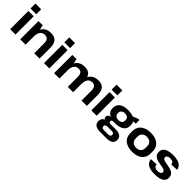

<svg xmlns="http://www.w3.org/2000/svg" viewBox="320 -2291 4018 4018"><g transform="rotate(45 2329.0 -282.0)"><path d="M228.3 -540V0H70.4V-540ZM234.8 -754.4V-607.4H63.9V-754.4Z M782.5 -291.9Q782.5 -364.5 755.2 -397.5Q728 -430.6 668.5 -430.6Q600.1 -430.6 563.7 -381.6Q527.3 -332.7 527.3 -239.3L470.5 -157.3V-227.4Q470.5 -384 538 -467Q605.4 -550.1 730.7 -550.1Q838.6 -550.1 889.4 -493Q940.3 -435.9 940.3 -314V0H782.5ZM369.4 -540H493.5L527.3 -378.6V0H369.4Z M1230.3 -540V0H1072.4V-540ZM1236.8 -754.4V-607.4H1065.9V-754.4Z M2182.4 -292.8Q2182.4 -364 2155.7 -397.3Q2129 -430.6 2072.5 -430.6Q2005.1 -430.6 1969.9 -381.6Q1934.8 -332.7 1934.8 -239.3L1877 -157.3V-227.4Q1877 -384 1943.7 -467Q2010.4 -550.1 2135.2 -550.1Q2240.5 -550.1 2290.4 -493.2Q2340.3 -436.3 2340.3 -315V0H2182.4ZM1371.4 -540H1495.5L1529.3 -373.8V0H1371.4ZM1776.9 -292.8Q1776.9 -364 1750.5 -397.3Q1724 -430.6 1667 -430.6Q1599.6 -430.6 1564.4 -381.6Q1529.3 -332.7 1529.3 -239.3L1472.5 -157.3V-227.4Q1472.5 -384 1538.7 -467Q1604.9 -550.1 1729.2 -550.1Q1835 -550.1 1884.9 -493Q1934.8 -435.9 1934.8 -315V0H1776.9Z M2630.3 -540V0H2472.4V-540ZM2636.8 -754.4V-607.4H2465.9V-754.4Z M3015.6 -160.5Q2892.9 -160.5 2823.7 -208.6Q2754.6 -256.7 2754.6 -342.8V-367.3Q2754.6 -454.4 2823.7 -502.3Q2892.9 -550.1 3015.6 -550.1Q3138.3 -550.1 3207.5 -502.3Q3276.7 -454.4 3276.7 -367.3V-342.8Q3276.7 -256.7 3207.5 -208.6Q3138.3 -160.5 3015.6 -160.5ZM2917.5 189.1Q2828.7 189.1 2782 155Q2735.2 120.9 2735.2 54.2Q2735.2 -11.4 2780.4 -45.8Q2825.6 -80.1 2917 -80.1H3113.2Q3202.1 -80.1 3249 -46Q3296 -12 3296 54.2Q3296 120.9 3249 155Q3202.1 189.1 3113.2 189.1ZM3078.7 106.7Q3145.4 106.7 3145.4 54.2Q3145.4 2.3 3078.7 2.3H2953Q2884.3 2.3 2884.3 54.2Q2884.3 107.7 2953 106.7ZM2872.4 -48.9Q2828.8 -48.9 2803.5 -68.4Q2778.2 -87.9 2778.2 -120.3Q2778.2 -153.8 2802.5 -172.8Q2826.8 -191.8 2872.9 -191.8H3015.6V-160.5H2963.2Q2938.8 -160.5 2925.1 -150.1Q2911.4 -139.7 2912.4 -120.3Q2913 -100 2924.9 -90Q2936.8 -80.1 2962.2 -80.1H3015.6V-48.9ZM3015.6 -256.8Q3067 -256.8 3095 -280Q3123 -303.3 3123 -345.8V-364.8Q3123 -407.3 3095 -430.8Q3067 -454.3 3015.6 -454.3Q2965.2 -454.3 2936.5 -430.8Q2907.8 -407.3 2907.8 -364.8V-345.8Q2907.8 -303.7 2936.5 -280.3Q2965.2 -256.8 3015.6 -256.8ZM3134.3 -508.2 3292 -568.3H3327V-460.6L3134.3 -451.7Z M3687.1 10.1Q3594.1 10.1 3526.8 -19.5Q3459.4 -49.1 3423.2 -104.5Q3387 -159.9 3387 -236.6V-303.4Q3387 -380.1 3423.4 -435.3Q3459.9 -490.4 3527.3 -520.3Q3594.6 -550.1 3687.1 -550.1Q3780.6 -550.1 3848 -520.5Q3915.4 -490.9 3951.6 -435.5Q3987.8 -380.1 3987.8 -303.4V-236.6Q3987.8 -159.9 3951.6 -104.5Q3915.4 -49.1 3848 -19.5Q3780.6 10.1 3687.1 10.1ZM3687.1 -108.3Q3752.6 -108.3 3791.3 -143.7Q3830 -179.2 3830 -239.2V-300.8Q3830 -361.3 3791.3 -396.5Q3752.6 -431.7 3687.1 -431.7Q3622.7 -431.7 3583.7 -396.3Q3544.8 -360.8 3544.8 -300.8V-239.2Q3544.8 -179.7 3583.7 -144Q3622.7 -108.3 3687.1 -108.3Z M4350.5 10.1Q4221.6 10.1 4155.2 -30.9Q4088.8 -72 4073.2 -160.6L4236.6 -167.3Q4242.1 -123.1 4269 -102.3Q4296 -81.5 4347.4 -81.5Q4394.8 -81.5 4421.2 -98Q4447.6 -114.6 4447.6 -143.7Q4447.6 -169.9 4427.9 -184Q4408.1 -198.2 4375.8 -205.6Q4343.5 -213 4304.7 -219Q4265.9 -225 4227.1 -234Q4188.3 -243 4156 -260.5Q4123.7 -278.1 4104 -308.6Q4084.2 -339.2 4084.2 -388.7Q4084.2 -468.4 4151.6 -509.5Q4219.1 -550.6 4351.5 -550.6Q4433.1 -550.6 4490.1 -532.6Q4547 -514.5 4580.2 -478.7Q4613.4 -442.9 4622 -388.8L4457.5 -381.7Q4455.1 -419.3 4429.1 -439.2Q4403.1 -459 4355.6 -459Q4308.8 -459 4282.6 -442.2Q4256.4 -425.4 4256.4 -394.9Q4256.4 -368.6 4276.2 -354.5Q4296 -340.4 4328.3 -332.7Q4360.5 -325 4399.3 -319.1Q4438.1 -313.1 4476.9 -303.8Q4515.7 -294.5 4548 -277Q4580.3 -259.4 4600.1 -228.9Q4619.9 -198.4 4619.9 -148.8Q4619.9 -70.6 4551.6 -30.2Q4483.4 10.1 4350.5 10.1Z"/></g></svg>

Font: Pathway Extreme 8pt Thin
Style: Regular
Weight: 100
Version: Version 1.001;gftools[0.9.26]